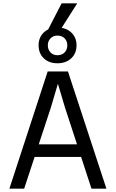

<svg xmlns="http://www.w3.org/2000/svg" viewBox="-20 -1124 690 1144"><path d="M139 -189V-264H518V-189ZM264 -698H385L614 0H525L367 -484L325 -625L283 -483L124 0H36ZM322 -747Q272 -747 241 -776.5Q210 -806 210 -854Q210 -901 241 -930.5Q272 -960 322 -960Q373 -960 404.5 -930.5Q436 -901 436 -854Q436 -806 404.5 -776.5Q373 -747 322 -747ZM322 -795Q349 -795 365 -811.5Q381 -828 381 -854Q381 -879 365 -895.5Q349 -912 322 -912Q297 -912 281 -895.5Q265 -879 265 -854Q265 -828 281 -811.5Q297 -795 322 -795ZM261 -937 347 -1104H440L334 -937Z"/></svg>

Font: Azeret Mono Thin Light
Style: Regular
Weight: 300
Version: Version 1.002